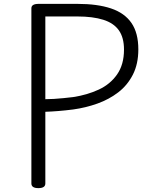

<svg xmlns="http://www.w3.org/2000/svg" viewBox="-20 -957 779 991"><path d="M178 14Q142 14 142 -10V-914Q142 -926 151.5 -931.5Q161 -937 179 -937H380Q483 -937 553 -913.5Q623 -890 658.5 -838.5Q694 -787 694 -702Q694 -627 666 -572Q638 -517 590.5 -480.5Q543 -444 483 -422.5Q423 -401 358 -392Q319 -387 282 -384Q245 -381 214 -380V-10Q214 2 205 8Q196 14 178 14ZM214 -445Q235 -445 259 -446.5Q283 -448 308 -450.5Q333 -453 358 -456Q430 -467 489.5 -494.5Q549 -522 584.5 -573Q620 -624 620 -701Q620 -763 593.5 -800.5Q567 -838 513 -855Q459 -872 380 -872H214Z"/></svg>

Font: Playwrite US Modern Light
Style: Regular
Weight: 300
Designer: Veronika Burian, José Scaglione
Foundry: TypeTogether
Version: Version 1.003